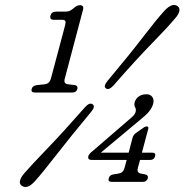

<svg xmlns="http://www.w3.org/2000/svg" viewBox="-20 -735 745 776"><path d="M197 -655Q179.5 -655 184 -672Q188.5 -688 206.5 -688H244Q256 -688 264 -692.2Q272 -696.5 282 -705.5Q292.5 -714 303 -714Q320.5 -714 315.5 -695.5L241.5 -416Q236.5 -397 254 -394.5L283 -391Q296 -388.5 292.5 -375Q288.5 -361 272.5 -361H121.5Q104 -361 108 -375.5Q111 -388.5 129 -391L161.5 -394.5Q180 -397 185.5 -416.5L243.5 -634Q246.5 -646.5 243.5 -650.8Q240.5 -655 230.5 -655ZM515.5 -177.5Q519 -189.5 528 -196.5L557.5 -217Q566 -224 573 -224Q582 -224 579 -213.5L553.5 -118H595.5Q610.5 -118 607 -104Q603 -88.5 587 -88.5H546L537 -55.5Q532 -36.5 549.5 -33.5L567.5 -30Q580 -27 577.5 -14.5Q573 0 557.5 0H432Q415 0 419.5 -14.5Q422.5 -27.5 437.5 -30L459 -33.5Q478 -36.5 483 -55.5L492 -88.5H351Q333.5 -88.5 337 -104Q340 -113.5 355 -125L501.5 -251.5Q511.5 -259.5 518.5 -266.8Q525.5 -274 528 -282Q531 -294 526 -301.5Q521 -309 524.5 -322.5Q528.5 -336 540.8 -345Q553 -354 572.5 -354Q587.5 -354 595.5 -343.2Q603.5 -332.5 599 -315Q594.5 -300 583.8 -286Q573 -272 548 -252L387.5 -118H500ZM439.5 -390.5Q419.5 -368.5 408 -378Q396.5 -386 415 -408.5Q503.5 -514 558.2 -585.5Q613 -657 645 -692Q676.5 -725.5 698 -710Q708 -702.5 704.5 -688.8Q701 -675 687.5 -660.5Q658.5 -625.5 594.2 -559.8Q530 -494 439.5 -390.5ZM323 -301Q342 -322.5 354.5 -313.5Q366.5 -304.5 348 -282.5Q264 -181.5 207.8 -109Q151.5 -36.5 121 -2.5Q89.5 32 67.5 15.5Q57.5 8 61 -5.5Q64.5 -19 78 -34.5Q107 -68 171.8 -135.2Q236.5 -202.5 323 -301Z"/></svg>

Font: Fraunces 72pt SuperSoft Light
Style: Italic
Weight: 300
Italic angle: -16°
Version: Version 1.000;[b76b70a41]